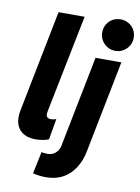

<svg xmlns="http://www.w3.org/2000/svg" viewBox="-105 -843 825 1129"><g transform="rotate(10 308.0 -278.5)"><path d="M30.3 -105Q30.3 -124 34.7 -145L154.8 -752H310.5L192.4 -164.1Q190.9 -156.7 190.9 -150.9Q190.9 -124.5 218.8 -124.5Q226.6 -124.5 235.6 -126.2Q244.6 -127.9 251 -130.4L229.5 -6.3Q214.4 1 192.4 4.4Q170.4 7.8 150.9 7.8Q94.2 7.8 62.3 -21.7Q30.3 -51.3 30.3 -105ZM171.4 207.5 199.2 75.2Q209 79.6 235.4 79.6Q263.7 79.6 283.2 62.3Q302.7 44.9 307.6 19.5L415.5 -525.4H569.8L460.4 26.9Q442.9 113.8 388.7 165.3Q334.5 216.8 248.5 216.8Q213.9 216.8 171.4 207.5ZM428.2 -680.2Q428.2 -706.5 440.7 -728Q453.1 -749.5 474.6 -761.7Q496.1 -773.9 522.5 -773.9Q548.3 -773.9 569.8 -761.5Q591.3 -749 603.8 -727.8Q616.2 -706.5 616.2 -680.2Q616.2 -654.3 603.8 -632.8Q591.3 -611.3 569.8 -598.6Q548.3 -585.9 522.5 -585.9Q496.1 -585.9 474.6 -598.6Q453.1 -611.3 440.7 -632.8Q428.2 -654.3 428.2 -680.2Z"/></g></svg>

Font: Reddit Sans Vanilla ExtraBold
Style: Italic
Weight: 800
Italic angle: -11.25°
Designer: Stephen Hutchings
Version: Version 1.013